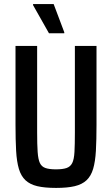

<svg xmlns="http://www.w3.org/2000/svg" viewBox="-20 -913 549 941"><path d="M255 8Q199 8 163 -0.5Q127 -9 105 -29.5Q83 -50 72.5 -85.5Q62 -121 59 -174Q56 -227 56 -302V-688H162V-264Q162 -205 164.5 -168.5Q167 -132 175.5 -114Q184 -96 203 -89.5Q222 -83 254 -83Q287 -83 306 -89.5Q325 -96 334 -114Q343 -132 345 -168.5Q347 -205 347 -264V-688H453V-302Q453 -227 450 -174Q447 -121 436.5 -85.5Q426 -50 404 -29.5Q382 -9 346 -0.5Q310 8 255 8ZM220 -750 142 -888V-893H243L295 -755V-750Z"/></svg>

Font: Saira Condensed SemiBold
Style: Regular
Weight: 600
Width: 3
Designer: Hector Gatti with collaboration of the Omnibus-Type team
Foundry: Omnibus-Type
Version: Version 1.100